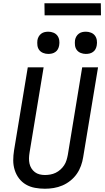

<svg xmlns="http://www.w3.org/2000/svg" viewBox="-20 -1147 640 1175"><path d="M255 8Q224 8 194 2.5Q164 -3 139 -17.5Q114 -32 96.5 -55Q79 -78 70 -106.5Q61 -135 61 -165.5Q61 -196 66 -227L150 -735H247L161 -214Q158 -196 157.5 -179Q157 -162 160.5 -146Q164 -130 172.5 -116.5Q181 -103 193.5 -93.5Q206 -84 222 -80Q238 -76 255 -76Q271 -76 288 -79Q305 -82 320.5 -89.5Q336 -97 349.5 -109Q363 -121 372.5 -135.5Q382 -150 387 -166.5Q392 -183 395 -199L483 -735H580L489 -185Q485 -159 475.5 -132.5Q466 -106 450 -83Q434 -60 411 -41.5Q388 -23 362 -12Q336 -1 309 3.5Q282 8 255 8ZM505 -817Q489 -817 474 -823Q459 -829 450 -841Q441 -853 439 -869Q437 -885 439 -901Q441 -913 447 -923.5Q453 -934 462.5 -941Q472 -948 483 -950.5Q494 -953 506 -953Q522 -953 537 -947Q552 -941 561 -929Q570 -917 572.5 -901Q575 -885 572 -869Q570 -857 564.5 -846.5Q559 -836 549 -829Q539 -822 528 -819.5Q517 -817 505 -817ZM275 -817Q259 -817 244 -823Q229 -829 220 -841Q211 -853 209 -869Q207 -885 209 -901Q211 -913 217 -923.5Q223 -934 232.5 -941Q242 -948 253 -950.5Q264 -953 276 -953Q292 -953 307 -947Q322 -941 331 -929Q340 -917 342.5 -901Q345 -885 342 -869Q340 -857 334.5 -846.5Q329 -836 319 -829Q309 -822 298 -819.5Q287 -817 275 -817ZM253 -1053 252 -1127H597L598 -1053Z"/></svg>

Font: Iosevka Medium Extended
Style: Italic
Weight: 500
Width: 7
Italic angle: -9°
Monospace: yes
Designer: Belleve Invis
Foundry: Belleve Invis
Version: Version 32.5.0; ttfautohint (v1.8.4)